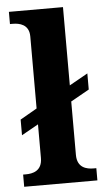

<svg xmlns="http://www.w3.org/2000/svg" viewBox="-54 -796 460 831"><g transform="rotate(-5 176.0 -380.0)"><path d="M17 0H335V-53H323C294 -53 252 -61 252 -118V-350L332 -395V-465L252 -420V-760H17V-707H29C57 -707 100 -699 100 -646V-333L27 -291V-223L100 -264V-118C100 -61 58 -53 29 -53H17Z"/></g></svg>

Font: Noto Serif Test
Style: Bold
Weight: 700
Version: Version 1.000